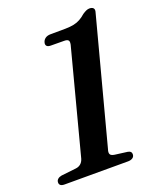

<svg xmlns="http://www.w3.org/2000/svg" viewBox="-139 -796 713 876"><g transform="rotate(-20 218.0 -358.0)"><path d="M179.5 -617 244 -616.5Q260.5 -616.5 265 -608.8Q269.5 -601 263 -580L133 -84.5Q128.5 -69.5 118.5 -61Q108.5 -52.5 94 -51L22.5 -43Q11 -41 4 -35Q-3 -29 -3.5 -20.5Q-4.5 -11 1.5 -5.5Q7.5 0 21.5 0H329.5Q343 0 351.8 -5.8Q360.5 -11.5 361 -22.5Q361.5 -30 357 -35Q352.5 -40 343 -41.5L282 -49.5Q265 -52 261.2 -60.5Q257.5 -69 262.5 -83.5L422.5 -688.5Q427 -702.5 421.2 -709.2Q415.5 -716 402 -716Q394.5 -716 386.5 -712.5Q378.5 -709 368 -702Q354 -689.5 340 -681.8Q326 -674 309.2 -670.5Q292.5 -667 268.5 -666.5L196 -666Q180 -666 170.2 -659Q160.5 -652 157.5 -641.5Q154 -630.5 159.2 -623.8Q164.5 -617 179.5 -617Z"/></g></svg>

Font: Fraunces Medium
Style: Italic
Weight: 500
Italic angle: -16°
Version: Version 1.000;[b76b70a41]